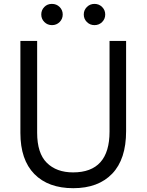

<svg xmlns="http://www.w3.org/2000/svg" viewBox="-20 -944 761 997"><path d="M85.9 -253.9V-731.4H172.9V-254.9Q172.9 -148.4 223.1 -98.6Q273.4 -48.8 359.4 -48.8Q548.8 -48.8 548.8 -260.7V-731.4H634.8V-262.7Q634.8 -117.2 562.5 -42Q490.2 33.2 360.4 33.2Q230.5 33.2 158.2 -40.5Q85.9 -114.3 85.9 -253.9ZM210.4 -829.6Q194.3 -845.7 194.3 -868.7Q194.3 -891.6 210 -907.7Q225.6 -923.8 249.5 -923.8Q273.4 -923.8 289.6 -907.7Q305.7 -891.6 305.7 -868.7Q305.7 -845.7 289.6 -829.6Q273.4 -813.5 250 -813.5Q226.6 -813.5 210.4 -829.6ZM431.2 -829.6Q415 -845.7 415 -868.7Q415 -891.6 431.2 -907.7Q447.3 -923.8 470.7 -923.8Q494.1 -923.8 510.3 -907.7Q526.4 -891.6 526.4 -868.7Q526.4 -845.7 510.3 -829.6Q494.1 -813.5 470.7 -813.5Q447.3 -813.5 431.2 -829.6Z"/></svg>

Font: GenEi M Gothic v2 Regular
Style: Regular
Weight: 400
Version: Version 2.0